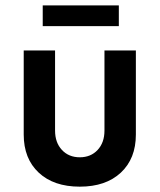

<svg xmlns="http://www.w3.org/2000/svg" viewBox="-20 -689 598 719"><path d="M140 -591.2V-668.8H425V-591.2ZM68.8 -185V-500H186.2V-200Q186.2 -155 211.9 -127.5Q237.5 -100 278.8 -100Q320 -100 345.6 -127.5Q371.2 -155 371.2 -200V-500H488.8V-185Q488.8 -95 432.5 -42.5Q376.2 10 278.8 10Q181.2 10 125 -42.5Q68.8 -95 68.8 -185Z"/></svg>

Font: Now Medium
Style: Regular
Weight: 500
Designer: Alfredo Marco Pradil
Foundry: Alfredo Marco Pradil
Version: Version 1.002;PS 001.002;hotconv 1.0.88;makeotf.lib2.5.64775